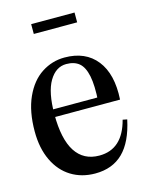

<svg xmlns="http://www.w3.org/2000/svg" viewBox="-109 -766 655 851"><g transform="rotate(-15 218.0 -340.5)"><path d="M10 -233Q10 -325 39 -389Q68 -453 116.5 -484.5Q165 -516 222 -516Q318 -516 368.5 -452Q419 -388 412 -272H82V-307H341L316 -287Q321 -362 312 -405.5Q303 -449 281 -467.5Q259 -486 222 -486Q174 -486 144 -435.5Q114 -385 114 -284Q114 -170 151 -113Q188 -56 260 -56Q367 -56 400 -183L420 -179Q399 -80 350 -32Q301 16 222 16Q160 16 112 -13.5Q64 -43 37 -99.5Q10 -156 10 -233ZM118 -697H317V-652H118Z"/></g></svg>

Font: RL Madena Variable
Style: Regular
Weight: 400
Designer: I Kadek Wantara Putra
Foundry: Roughlines ID
Version: Version 1.000;Glyphs 3.1.2 (3151)